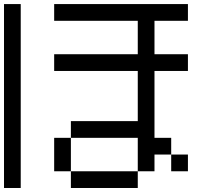

<svg xmlns="http://www.w3.org/2000/svg" viewBox="-20 -937 1040 957"><path d="M0 0V-916.7H83.3V0ZM750 -166.7V-83.3H666.7V-250H333.3V-333.3H666.7V-583.3H250V-666.7H666.7V-833.3H250V-916.7H916.7V-833.3H750V-666.7H916.7V-583.3H750V-250H833.3V-166.7ZM916.7 -166.7V-83.3H833.3V-166.7ZM333.3 -83.3H666.7V0H333.3ZM333.3 -250V-83.3H250V-250Z"/></svg>

Font: Galmuri11 Regular
Style: Regular
Weight: 400
Designer: Minseo Lee (Quiple)
Version: Version 2.356;hotconv 1.1.0;makeotfexe 2.6.0 DEVELOPMENT